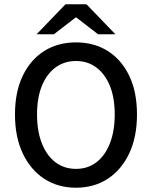

<svg xmlns="http://www.w3.org/2000/svg" viewBox="-20 -865 709 897"><path d="M335 12Q251 12 187 -29.5Q123 -71 86.5 -148Q50 -225 50 -330Q50 -436 86.5 -511.5Q123 -587 187 -627Q251 -667 335 -667Q419 -667 483 -627Q547 -587 583.5 -511.5Q620 -436 620 -330Q620 -225 583.5 -148Q547 -71 483 -29.5Q419 12 335 12ZM335 -76Q390 -76 430.5 -107Q471 -138 493.5 -195.5Q516 -253 516 -330Q516 -408 493.5 -463.5Q471 -519 430.5 -549.5Q390 -580 335 -580Q280 -580 239 -549.5Q198 -519 175.5 -463.5Q153 -408 153 -330Q153 -253 175.5 -195.5Q198 -138 239 -107Q280 -76 335 -76ZM151 -705 286 -845H384L519 -705H438L337 -783H333L232 -705Z"/></svg>

Font: Source Sans 3 ExtraLight Medium
Style: Regular
Weight: 500
Version: Version 3.052;hotconv 1.1.0;makeotfexe 2.6.0